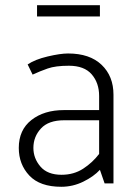

<svg xmlns="http://www.w3.org/2000/svg" viewBox="-20 -703 530 736"><path d="M122 -683H363V-640H122ZM216 -33Q263 -33 299 -56.5Q335 -80 360 -113V-242H226Q166 -242 137 -210.5Q108 -179 108 -136Q108 -96 135 -64.5Q162 -33 216 -33ZM241 -498Q324 -498 369.5 -454.5Q415 -411 415 -340V0H381L363 -52Q339 -26 299 -6.5Q259 13 215 13Q133 13 92.5 -30Q52 -73 52 -136Q52 -205 100.5 -243Q149 -281 225 -281H360V-335Q360 -385 331.5 -418Q303 -451 244 -451Q193 -451 163 -440.5Q133 -430 105 -417L86 -456Q114 -475 162.5 -486.5Q211 -498 241 -498Z"/></svg>

Font: Palanquin ExtraLight
Style: Regular
Weight: 275
Designer: Pria Ravichandran
Version: Version 1.001